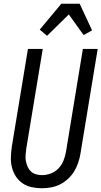

<svg xmlns="http://www.w3.org/2000/svg" viewBox="-20 -996 541 1024"><path d="M203 8Q175 8 148 2Q121 -4 99.5 -19Q78 -34 64 -56Q50 -78 43.5 -104Q37 -130 38 -158Q39 -186 43 -214L129 -735H208L120 -203Q118 -186 116.5 -169.5Q115 -153 118 -137Q121 -121 127.5 -106.5Q134 -92 145 -81.5Q156 -71 172 -66.5Q188 -62 204 -62Q228 -62 251.5 -71Q275 -80 292.5 -98.5Q310 -117 319 -140.5Q328 -164 332 -187L422 -735H501L409 -176Q405 -152 397 -128Q389 -104 375.5 -82Q362 -60 342.5 -42Q323 -24 300 -12.5Q277 -1 252 3.5Q227 8 203 8ZM231 -805 192 -838 307 -976H405L471 -834L426 -809L347 -919Z"/></svg>

Font: Iosevka Curly
Style: Italic
Weight: 400
Italic angle: -9°
Monospace: yes
Designer: Belleve Invis
Foundry: Belleve Invis
Version: Version 22.1.2; ttfautohint (v1.8.4)